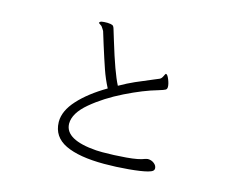

<svg xmlns="http://www.w3.org/2000/svg" viewBox="-99 -857 1199 994"><g transform="rotate(15 500.0 -360.0)"><path d="M794 -50Q794 -42 787.5 -36.5Q781 -31 763 -26Q729 -17 662.5 -11Q596 -5 533 -5Q398 -5 325 -40Q252 -75 250 -153V-156Q250 -214 304 -273.5Q358 -333 450 -387Q427 -431 410.5 -479Q394 -527 371 -600L350 -668Q347 -673 343 -679.5Q339 -686 335 -691Q332 -693 325 -698Q318 -703 318 -703L319 -705Q321 -711 331 -713Q341 -715 361 -715Q381 -714 388 -710.5Q395 -707 399 -693L417 -634Q465 -475 497 -414Q541 -439 577.5 -455Q614 -471 672 -495L696 -505Q706 -509 712.5 -523Q719 -537 721 -538H722Q730 -538 739.5 -514.5Q749 -491 749 -475Q749 -464 742 -459.5Q735 -455 705 -446Q631 -425 536.5 -378.5Q442 -332 373 -274Q304 -216 304 -160V-158Q307 -74 475 -62L508 -61Q569 -61 635.5 -66.5Q702 -72 732 -85L745 -88Q765 -88 779.5 -76.5Q794 -65 794 -50Z"/></g></svg>

Font: JyunsaiKaai Light
Style: Regular
Weight: 300
Designer: Fontworks Inc.
Version: Version 0.030;April 7, 2024;FontCreator 14.0.0.2901 64-bit